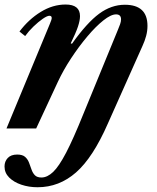

<svg xmlns="http://www.w3.org/2000/svg" viewBox="-36 -554 676 828"><path d="M126 253.5Q88.5 253.5 56 242.5Q23.5 231.5 3.5 211.5Q-16.5 191.5 -16.5 164Q-16.5 142 -2.5 127.2Q11.5 112.5 38 112.5Q61 112.5 72.2 122.5Q83.5 132.5 89.2 147.5Q95 162.5 100 177.2Q105 192 114.5 201.8Q124 211.5 143.5 211.5Q168.5 211 193.2 187.5Q218 164 249 104.8Q280 45.5 323.5 -62.5L472.5 -425.5Q478 -438.5 482 -449.8Q486 -461 486 -470.5Q486 -492 464.5 -492Q442.5 -492 409.8 -466Q377 -440 340.8 -397Q304.5 -354 270.8 -302.8Q237 -251.5 213.5 -201L120 0H-8L179 -451Q187 -469.5 187 -476.5Q187 -486 177 -486Q167.5 -486 148.2 -472.8Q129 -459.5 108.2 -439.5Q87.5 -419.5 72.5 -398.5L48 -418Q87.5 -470.5 139.5 -502.5Q191.5 -534.5 247 -534.5Q309 -534.5 309 -484.5Q309 -465.5 300 -438.8Q291 -412 269 -367L274.5 -365.5Q339 -456 391.5 -494.8Q444 -533.5 502.5 -533.5Q600 -533.5 600 -442.5Q600 -420.5 594.2 -399Q588.5 -377.5 578.5 -356L429.5 -22Q365 125.5 292 189.5Q219 253.5 126 253.5Z"/></svg>

Font: Libre Caslon Text SemiBold Italic
Style: Regular
Weight: 600
Italic angle: -22.583°
Designer: Pablo Impallari, Rodrigo Fuenzalida, Katja Schimmel
Foundry: Pablo Impallari, Rodrigo Fuenzalida
Version: Version 2.000